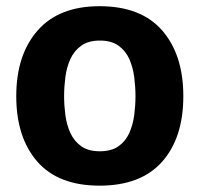

<svg xmlns="http://www.w3.org/2000/svg" viewBox="-20 -585 644 620"><path d="M32.5 -274.5Q32.5 -407.5 101.2 -486.2Q170 -565 301.5 -565Q435.5 -565 503.8 -486.5Q572 -408 572 -274.5Q572 -140 503.5 -62.8Q435 14.5 301.5 14.5Q168 14.5 100.2 -63.5Q32.5 -141.5 32.5 -274.5ZM187 -274.5Q187 -245 191 -214Q195 -183 207 -156.2Q219 -129.5 242 -113Q265 -96.5 302.5 -96.5Q340 -96.5 363 -113Q386 -129.5 397.8 -156.2Q409.5 -183 413.5 -214Q417.5 -245 417.5 -274.5Q417.5 -304 413.5 -335.5Q409.5 -367 397.8 -393.8Q386 -420.5 363 -437.2Q340 -454 302.5 -454Q265 -454 242 -437.2Q219 -420.5 207 -393.8Q195 -367 191 -335.5Q187 -304 187 -274.5Z"/></svg>

Font: Signika Negative SC
Style: Bold
Weight: 700
Designer: Anna Giedryś
Foundry: Anna Giedryś
Version: Version 2.000; ttfautohint (v1.8.3) -l 8 -r 50 -G 200 -x 9 -